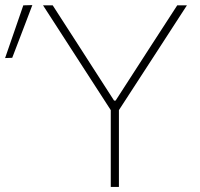

<svg xmlns="http://www.w3.org/2000/svg" viewBox="-106 -734 785 754"><path d="M330 -300 168 -550.5Q142.5 -590 118.5 -627.2Q94.5 -664.5 63 -713H101Q135.5 -659.5 160 -621.5Q184.5 -583.5 206.5 -549.5Q228.5 -515.5 255 -474L342 -339H348L432 -469Q460 -512.5 483 -548Q506 -583.5 531 -622Q556 -660.5 590 -713H628Q601 -671.5 574.8 -631Q548.5 -590.5 523 -551L360 -300ZM329 0Q329 -61 329 -117Q329 -173 329 -238V-326H361V-238Q361 -173 361 -117Q361 -61 361 0ZM-86 -506Q-68 -558 -50 -610Q-32 -662 -14.5 -713L21 -714Q8 -679.5 -5.2 -645Q-18.5 -610.5 -31.5 -576.2Q-44.5 -542 -58 -507Z"/></svg>

Font: Commissioner Thin
Style: Regular
Weight: 100
Designer: Kostas Bartsokas
Foundry: Kostas Bartsokas
Version: Version 1.001;gftools[0.9.23]